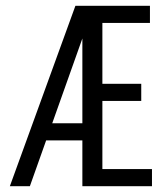

<svg xmlns="http://www.w3.org/2000/svg" viewBox="-20 -642 568 662"><path d="M304 -622 83 0H14L240 -622ZM279 -217V-158H105V-217ZM264 -622H333V0H264ZM504 -59V0H308V-59ZM467 -353V-294H308V-353ZM497 -622V-563H308V-622Z"/></svg>

Font: Teko Variable Light
Style: Regular
Weight: 300
Designer: Manushi Parikh, Jonny Pinhorn
Foundry: Indian Type Foundry
Version: Version 3.000